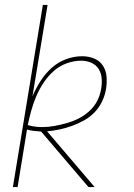

<svg xmlns="http://www.w3.org/2000/svg" viewBox="-20 -755 540 775"><path d="M337 0 146 -224Q132 -225 117.5 -226.5Q103 -228 89 -232L51 0H32L153 -735H172L111 -366Q124 -397 143 -427Q162 -457 188 -480.5Q214 -504 246.5 -516Q279 -528 312 -528Q337 -528 359.5 -519Q382 -510 395 -490.5Q408 -471 410 -446Q412 -421 408 -396Q404 -371 392.5 -346.5Q381 -322 362.5 -302.5Q344 -283 320 -269.5Q296 -256 271 -247Q246 -238 220.5 -232.5Q195 -227 170 -225L362 0ZM151 -242Q175 -242 199.5 -246.5Q224 -251 249 -258Q274 -265 297 -276.5Q320 -288 340 -306Q360 -324 372 -347Q384 -370 388 -395Q392 -416 390.5 -437.5Q389 -459 378.5 -476Q368 -493 349 -501.5Q330 -510 308 -510Q279 -510 249.5 -499.5Q220 -489 196.5 -468Q173 -447 155.5 -420.5Q138 -394 126 -365.5Q114 -337 106 -308Q98 -279 92 -250Q106 -246 121 -244Q136 -242 151 -242Z"/></svg>

Font: Iosevka Term Curly Thin
Style: Italic
Weight: 100
Italic angle: -9°
Designer: Belleve Invis
Foundry: Belleve Invis
Version: Version 32.3.0